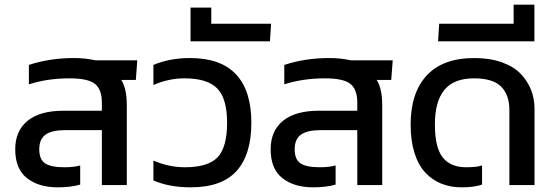

<svg xmlns="http://www.w3.org/2000/svg" viewBox="-20 -801 2397 831"><path d="M230 9.8Q147 9.8 96.4 -30.3Q45.9 -70.3 45.9 -154.8Q45.9 -234.4 99.4 -278.1Q152.8 -321.8 255.9 -321.8H420.9V-356Q420.9 -415 390.4 -438.5Q359.9 -461.9 280.8 -461.9Q185.5 -461.9 105 -436V-520Q195.3 -549.8 299.8 -549.8Q348.1 -549.8 393.1 -540H574.2L567.9 -455.1H504.9Q528.8 -417.5 528.8 -346.2V0H420.9V-237.8H262.2Q205.1 -237.8 177.5 -218.5Q149.9 -199.2 149.9 -154.8Q149.9 -111.3 174.8 -94.2Q199.7 -77.1 258.8 -77.1Q299.8 -77.1 327.1 -85V-2Q286.1 9.8 230 9.8Z M805.7 9.8Q712.4 9.8 644 -20V-106Q711.4 -77.1 779.8 -77.1Q881.3 -77.1 922.1 -120.6Q962.9 -164.1 962.9 -270Q962.9 -374 920.4 -418Q877.9 -461.9 778.8 -461.9Q709.5 -461.9 644 -433.1V-520Q714.4 -549.8 802.7 -549.8Q935.5 -549.8 1001.7 -479Q1067.9 -408.2 1067.9 -270Q1067.9 -131.8 1003.9 -61Q939.9 9.8 805.7 9.8Z M804.7 -622.1V-768.1H894.5V-698.2H1153.3L1148.4 -622.1Z M1335.4 9.8Q1252.4 9.8 1201.9 -30.3Q1151.4 -70.3 1151.4 -154.8Q1151.4 -234.4 1204.8 -278.1Q1258.3 -321.8 1361.3 -321.8H1526.4V-356Q1526.4 -415 1495.8 -438.5Q1465.3 -461.9 1386.2 -461.9Q1291 -461.9 1210.4 -436V-520Q1300.8 -549.8 1405.3 -549.8Q1453.6 -549.8 1498.5 -540H1679.7L1673.3 -455.1H1610.4Q1634.3 -417.5 1634.3 -346.2V0H1526.4V-237.8H1367.7Q1310.5 -237.8 1283 -218.5Q1255.4 -199.2 1255.4 -154.8Q1255.4 -111.3 1280.3 -94.2Q1305.2 -77.1 1364.3 -77.1Q1405.3 -77.1 1432.6 -85V-2Q1391.6 9.8 1335.4 9.8Z M1978.5 9.8Q1929.7 9.8 1890.1 -6.1Q1850.6 -22 1820.6 -54.2Q1790.5 -86.4 1773.9 -139.4Q1757.3 -192.4 1757.3 -262.2Q1757.3 -399.4 1827.1 -474.6Q1897 -549.8 2033.2 -549.8Q2100.1 -549.8 2151.6 -531.5Q2203.1 -513.2 2233.2 -481.9Q2263.2 -450.7 2278.3 -412.4Q2293.5 -374 2293.5 -330.1V0H2184.6V-325.2Q2184.6 -390.1 2149.2 -426Q2113.8 -461.9 2031.2 -461.9Q1944.3 -461.9 1903.3 -411.9Q1862.3 -361.8 1862.3 -262.2Q1862.3 -162.6 1896 -119.9Q1929.7 -77.1 1997.6 -77.1Q2043.5 -77.1 2066.4 -85V-2Q2031.7 9.8 1978.5 9.8Z M1876 -622.1 1880.9 -698.2H2203.1V-780.8H2293V-622.1Z"/></svg>

Font: Kanit
Style: Regular
Weight: 400
Designer: Katatrad Team
Foundry: CadsonDemak
Version: Version 1.000;PS 001.000;hotconv 1.0.88;makeotf.lib2.5.64775